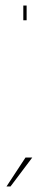

<svg xmlns="http://www.w3.org/2000/svg" viewBox="-20 -627 200 696"><path d="M64.5 -607V-553.5H76.5V-607ZM3.5 49H18L97 -56H72.5Z"/></svg>

Font: Anybody SemiExpanded Thin
Style: Regular
Weight: 250
Width: 6
Version: Version 1.113;gftools[0.9.25]